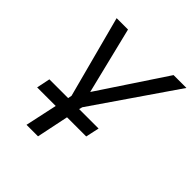

<svg xmlns="http://www.w3.org/2000/svg" viewBox="-193 -849 985 985"><g transform="rotate(45 299.5 -357.0)"><path d="M152.3 0 189.9 -174.3H55.2L70.3 -248H206.5L210.4 -268.6L92.3 -713.9H174.8L264.2 -350.1L505.4 -713.9H598.6L291 -266.1L286.1 -248H427.2L411.1 -174.3H272L235.8 0Z"/></g></svg>

Font: Open Sans
Style: Italic
Weight: 400
Italic angle: -12°
Designer: Monotype Design Team
Foundry: Monotype Imaging Inc.
Version: Version 3.000; ttfautohint (v1.8.4)